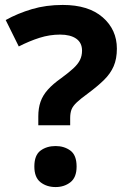

<svg xmlns="http://www.w3.org/2000/svg" viewBox="-20 -744 517 777"><path d="M135 -273Q135 -306 144 -332Q153 -358 173.5 -381Q194 -404 228 -428Q258 -450 276.5 -467Q295 -484 303.5 -501Q312 -518 312 -539Q312 -571 288.5 -587.5Q265 -604 223 -604Q181 -604 140 -591Q99 -578 56 -556L3 -663Q52 -690 109 -707Q166 -724 234 -724Q338 -724 395.5 -674Q453 -624 453 -547Q453 -506 440 -476Q427 -446 401 -420.5Q375 -395 336 -366Q307 -345 291 -330Q275 -315 269.5 -301Q264 -287 264 -266V-237H135ZM119 -70Q119 -116 144 -134.5Q169 -153 205 -153Q240 -153 265 -134.5Q290 -116 290 -70Q290 -26 265 -6.5Q240 13 205 13Q169 13 144 -6.5Q119 -26 119 -70Z"/></svg>

Font: Noto Sans Thai
Style: Bold
Weight: 700
Designer: Monotype Design Team
Foundry: Monotype Imaging Inc.
Version: Version 2.001